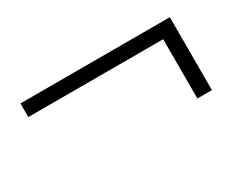

<svg xmlns="http://www.w3.org/2000/svg" viewBox="-49 -584 686 561"><g transform="rotate(-30 293.5 -303.0)"><path d="M38 -380V-426H542V-180H493V-396L508 -380Z"/></g></svg>

Font: Noto Serif KR ExtraLight Medium
Style: Regular
Weight: 500
Version: Version 2.002-H1;hotconv 1.1.0;makeotfexe 2.6.0